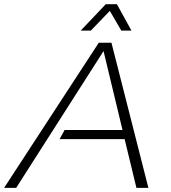

<svg xmlns="http://www.w3.org/2000/svg" viewBox="-72 -904 821 924"><path d="M5.9 0H-52.2L403.3 -698.2H464.4L642.1 0H584.5L527.8 -234.4H214.8L238.8 -278.3H517.6L426.3 -658.2ZM437 -883.8H490.7L560.5 -756.8H511.7L456.5 -851.6L365.2 -756.8H316.4Z"/></svg>

Font: Sansation Light
Style: Light Italic
Weight: 300
Designer: Bernd Montag
Version: Version 1.301